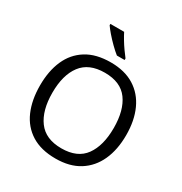

<svg xmlns="http://www.w3.org/2000/svg" viewBox="-214 -1103 1208 1271"><g transform="rotate(30 390.5 -467.0)"><path d="M720 -358Q720 -247 682.5 -164.5Q645 -82 572 -36Q499 10 391 10Q280 10 206.5 -36Q133 -82 97 -165Q61 -248 61 -359Q61 -469 97 -551Q133 -633 206.5 -679Q280 -725 392 -725Q499 -725 572 -679.5Q645 -634 682.5 -551.5Q720 -469 720 -358ZM156 -358Q156 -223 213 -145.5Q270 -68 391 -68Q513 -68 569 -145.5Q625 -223 625 -358Q625 -493 569 -569.5Q513 -646 392 -646Q271 -646 213.5 -569.5Q156 -493 156 -358ZM366 -944Q377 -922 393.5 -894.5Q410 -867 428.5 -841Q447 -815 462 -796V-784H403Q380 -802 351 -830.5Q322 -859 297.5 -887.5Q273 -916 261 -934V-944Z"/></g></svg>

Font: Noto Sans Modi
Style: Regular
Weight: 400
Designer: Monotype Design Team
Foundry: Monotype Imaging Inc.
Version: Version 2.003; ttfautohint (v1.8.4.7-5d5b)